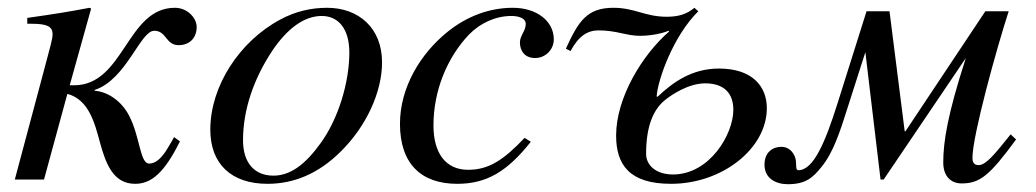

<svg xmlns="http://www.w3.org/2000/svg" viewBox="-20 -461 2661 493"><path d="M159 -242 214 -439 210 -441C157 -431 127 -426 50 -415V-400H61C101 -400 115 -393 115 -373C115 -360 108 -338 96 -292L18 0H93L153 -220C208 -205 223 -146 237 -94C252 -40 271 11 327 11C367 11 401 -15 442 -98L427 -109C422 -100 417 -91 412 -83C394 -52 378 -41 363 -41C339 -41 340 -110 311 -165C293 -199 260 -225 223 -228V-230C305 -257 340 -382 376 -382C408 -382 405 -345 439 -345C463 -345 485 -360 485 -392C485 -414 462 -441 429 -441C305 -441 299 -242 170 -242Z M961 -301C961 -389 901 -441 820 -441C779 -441 739 -432 700 -411C595 -355 520 -240 520 -128C520 -41 573 11 667 11C733 11 797 -14 855 -72C921 -137 961 -225 961 -301ZM877 -326C877 -250 849 -156 803 -93C764 -39 726 -10 682 -10C635 -10 604 -41 604 -101C604 -180 632 -259 678 -329C718 -389 762 -420 806 -420C849 -420 877 -387 877 -326Z M1327 -107C1273 -50 1235 -25 1182 -25C1125 -25 1093 -67 1093 -139C1093 -228 1128 -313 1184 -372C1213 -402 1253 -420 1293 -420C1316 -420 1330 -412 1330 -400C1330 -381 1315 -370 1315 -352C1315 -332 1326 -312 1354 -312C1380 -312 1402 -333 1402 -360C1402 -407 1358 -441 1297 -441C1236 -441 1179 -419 1130 -380C1059 -323 1007 -236 1007 -143C1007 -41 1061 11 1154 11C1229 11 1282 -20 1343 -97Z M1666 -213C1669 -257 1709 -369 1773 -432L1763 -441C1743 -424 1721 -418 1692 -418C1636 -418 1610 -441 1555 -441C1487 -441 1465 -406 1433 -336L1445 -330C1466 -369 1489 -383 1517 -383C1563 -383 1589 -369 1623 -369C1656 -369 1685 -377 1697 -382L1698 -380C1629 -320 1562 -210 1562 -113C1562 -38 1596 11 1703 11C1835 11 1949 -80 1949 -183C1949 -240 1911 -285 1826 -285C1756 -285 1707 -249 1669 -213ZM1863 -179C1863 -116 1802 -13 1708 -13C1664 -13 1639 -37 1639 -66C1639 -136 1657 -181 1690 -206C1704 -217 1747 -247 1791 -247C1827 -247 1863 -232 1863 -179Z M2575 -116 2554 -90C2524 -53 2507 -37 2493 -37C2481 -37 2477 -44 2477 -56C2477 -113 2540 -340 2570 -432H2510L2305 -124H2303L2264 -432H2205L2130 -194C2099 -96 2069 -24 2030 -24C2020 -24 2028 -45 2020 -61C2012 -78 1999 -84 1986 -84C1965 -84 1943 -71 1943 -38C1943 -3 1972 12 2003 12C2050 12 2068 -6 2089 -32C2120 -69 2138 -127 2154 -177L2202 -327L2241 0H2249L2460 -312C2413 -167 2402 -97 2402 -44C2402 -6 2424 10 2449 10C2496 10 2521 -10 2589 -103Z"/></svg>

Font: XITS
Style: Italic
Weight: 400
Italic angle: -16.33°
Designer: MicroPress Inc., with final additions and corrections provided by Coen Hoffman, Elsevier (retired)
Version: Version 1.107